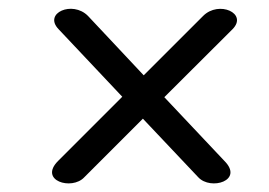

<svg xmlns="http://www.w3.org/2000/svg" viewBox="-20 -564 613 437"><path d="M112.3 -197.8C67.4 -152.8 143.6 -129.9 171.9 -160.6L305.2 -293.9L431.2 -160.6C459.5 -129.9 535.6 -152.8 490.7 -197.8L354 -342.8L509.3 -497.6C544.9 -533.7 478 -563.5 442.4 -527.8L307.1 -392.6L180.2 -527.8C145 -563.5 78.1 -534.2 113.3 -497.6L258.3 -343.8Z"/></svg>

Font: Courgette
Style: Regular
Weight: 400
Designer: Karolina Lach
Foundry: Karolina Lach
Version: Version 1.002